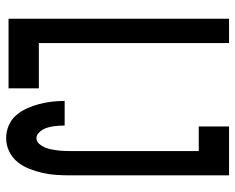

<svg xmlns="http://www.w3.org/2000/svg" viewBox="-92 -684 783 640"><g transform="rotate(90 300.0 -363.5)"><path d="M42 0V-735H123V-101H274V0ZM440 8Q418 8 398 -0.5Q378 -9 364 -25Q350 -41 341 -61Q332 -81 326.5 -101.5Q321 -122 318.5 -143.5Q316 -165 316 -187Q316 -187 316 -187Q316 -187 316 -187H398Q398 -187 398 -187Q398 -187 398 -187Q398 -178 398.5 -168.5Q399 -159 400.5 -149.5Q402 -140 404.5 -131Q407 -122 411.5 -114Q416 -106 423.5 -99.5Q431 -93 440 -93Q451 -93 458.5 -101.5Q466 -110 470.5 -120Q475 -130 477 -140.5Q479 -151 480.5 -161.5Q482 -172 482.5 -183Q483 -194 483 -205V-634H401V-735H564V-205Q564 -182 562.5 -159Q561 -136 556 -114Q551 -92 542.5 -70Q534 -48 519.5 -30Q505 -12 484 -2Q463 8 440 8Z"/></g></svg>

Font: Iosevka Curly Extended
Style: Bold
Weight: 700
Width: 7
Monospace: yes
Designer: Belleve Invis
Foundry: Belleve Invis
Version: Version 11.1.0; ttfautohint (v1.8.3)